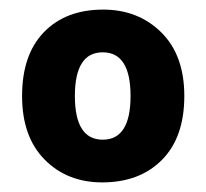

<svg xmlns="http://www.w3.org/2000/svg" viewBox="-20 -742 429 400"><path d="M364 -542Q364 -456 317.5 -409Q271 -362 193 -362Q120 -362 73 -409.5Q26 -457 26 -542Q26 -628 71.5 -675Q117 -722 195 -722Q268 -722 316 -674.5Q364 -627 364 -542ZM136 -542Q136 -451 194 -451Q252 -451 252 -542Q252 -633 194 -633Q136 -633 136 -542Z"/></svg>

Font: Noto Sans Khmer UI ExtraBold
Style: Regular
Weight: 800
Designer: Danh Hong and the Monotype Design Team
Foundry: Monotype Imaging Inc.
Version: Version 2.002; ttfautohint (v1.8.4.7-5d5b)